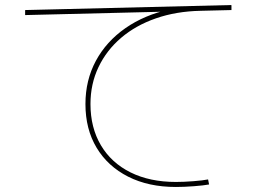

<svg xmlns="http://www.w3.org/2000/svg" viewBox="-20 -724 1040 764"><path d="M680 20Q571 20 490 -21Q409 -62 364.5 -136Q320 -210 320 -310Q320 -405 361.5 -482Q403 -559 479 -612Q555 -665 657 -687L653 -678L80 -664V-684L901 -704V-684L778 -681Q681 -679 600.5 -651Q520 -623 462 -573.5Q404 -524 372 -457Q340 -390 340 -310Q340 -216 381.5 -146Q423 -76 499.5 -38Q576 0 680 0Q711 0 749.5 -3Q788 -6 808 -10L812 10Q791 14 751.5 17Q712 20 680 20Z"/></svg>

Font: M PLUS 1 Thin Thin
Style: Regular
Weight: 250
Version: Version 1.001